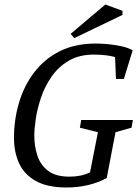

<svg xmlns="http://www.w3.org/2000/svg" viewBox="-20 -820 612 851"><path d="M275 11Q190 11 138.5 -18Q87 -47 64.5 -96.5Q42 -146 42 -209Q42 -289 64 -364Q86 -439 131 -498.5Q176 -558 244 -592.5Q312 -627 405 -627Q431 -627 461.5 -624Q492 -621 520.5 -614.5Q549 -608 568 -597L529 -470H494L490 -567Q474 -572 449.5 -575Q425 -578 396 -578Q330 -578 284 -550.5Q238 -523 208 -479.5Q178 -436 161.5 -386.5Q145 -337 138.5 -292.5Q132 -248 132 -219Q132 -173 145.5 -131Q159 -89 193 -63Q227 -37 288 -37Q313 -37 335.5 -41.5Q358 -46 379 -56L414 -234L334 -254L340 -288H569L563 -254L492 -234L453 -31Q417 -11 371.5 0Q326 11 275 11ZM309 -651 293 -670 447 -800 523 -772V-754Z"/></svg>

Font: Manuale
Style: Italic
Weight: 400
Italic angle: -11°
Designer: Eduardo Tunni / Pablo Cosgaya
Foundry: Eduardo Tunni / Pablo Cosgaya
Version: Version 1.002